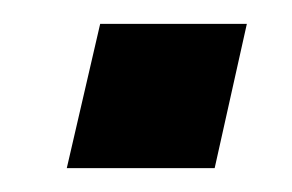

<svg xmlns="http://www.w3.org/2000/svg" viewBox="-20 -379 245 161"><path d="M36 -238 64 -359H187L160 -238Z"/></svg>

Font: Saira Ultra Condensed ExtraBold
Style: Italic
Weight: 800
Width: 1
Italic angle: -12°
Designer: Hector Gatti with collaboration of the Omnibus-Type team
Foundry: Omnibus-Type
Version: Version 1.001; ttfautohint (v1.8)